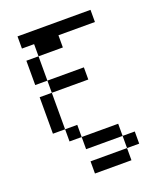

<svg xmlns="http://www.w3.org/2000/svg" viewBox="-139 -714 778 927"><g transform="rotate(-20 250.0 -250.0)"><path d="M437.5 62.5V0H375V62.5H187.5V125H375V62.5ZM312.5 -312.5V-375H125V-312.5H62.5V-125H125V-62.5H187.5V0H375V-62.5H187.5V-125H125V-312.5ZM437.5 -562.5V-625H62.5V-562.5H125V-500H62.5Q62.5 -500 62.5 -375H125Q125 -375 125 -500H250V-562.5Z"/></g></svg>

Font: CalcUnifontExMono
Style: Regular
Weight: 500
Version: Version 15.0.06